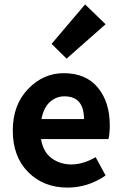

<svg xmlns="http://www.w3.org/2000/svg" viewBox="-20 -839 554 871"><path d="M459 -729 282 -573 214 -640 366 -819ZM478 -270Q478 -232 472 -208H166Q176 -149 214.5 -121Q253 -93 304 -93Q357 -93 414 -126L459 -43Q380 12 286 12Q178 12 108 -58Q38 -128 38 -247Q38 -363 107 -435Q176 -507 269 -507Q370 -507 424 -441.5Q478 -376 478 -270ZM168 -299H361Q361 -402 272 -402Q235 -402 206.5 -376.5Q178 -351 168 -299Z"/></svg>

Font: Assistant
Style: Bold
Weight: 700
Designer: Hebrew By Ben Nathan, Latin by Paul Hunt
Version: Version 2.001;PS 002.001;hotconv 1.0.88;makeotf.lib2.5.64775